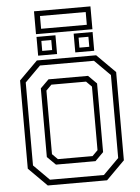

<svg xmlns="http://www.w3.org/2000/svg" viewBox="-63 -1022 779 1071"><g transform="rotate(-5 326.5 -487.0)"><path d="M160.5 0 57.5 -103V-597L160.5 -700H492.5L595.5 -597V-103L492.5 0ZM229.5 -141.5H423.5L454 -172V-528L423.5 -558.5H229.5L199 -528V-172ZM175.5 -31H477.5L565 -118.5V-583L477.5 -670.5H175.5L88 -583V-118.5ZM216 -112 169 -158.5V-543L216 -589.5H437.5L484 -543V-158.5L437.5 -112ZM378 -726V-831H484V-726ZM170 -726V-831H276V-726ZM195 -750.5H250.5V-806.5H195ZM403.5 -750.5H458.5V-806.5H403.5ZM168.5 -846.5V-974.5H484.5V-846.5ZM199.5 -874H455.5V-945.5H199.5Z"/></g></svg>

Font: Tourney Thin Light
Style: Regular
Weight: 300
Version: Version 1.015